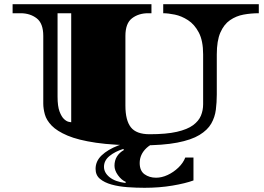

<svg xmlns="http://www.w3.org/2000/svg" viewBox="-20 -670 1257 914"><path d="M652 22Q522 22 437 9.5Q352 -3 301.5 -24.5Q251 -46 226 -72Q201 -98 193.5 -125.5Q186 -153 186 -177V-499Q186 -559 154.5 -583Q123 -607 78 -607H40V-650H701V-607H685Q640 -607 608.5 -583Q577 -559 577 -499V-167Q577 -97 603 -64Q629 -31 692 -31Q772 -31 822 -42.5Q872 -54 899 -74Q926 -94 936.5 -119.5Q947 -145 947 -174V-411Q947 -476 926.5 -515Q906 -554 875 -574Q844 -594 812 -600.5Q780 -607 757 -607V-650H1212V-607Q1175 -607 1139.5 -600.5Q1104 -594 1075 -574Q1046 -554 1029 -515Q1012 -476 1012 -411V-220Q1012 -183 1007.5 -147.5Q1003 -112 985.5 -81.5Q968 -51 929.5 -27.5Q891 -4 823.5 9Q756 22 652 22ZM319 -88V-607H254V-210Q254 -164 263.5 -139Q273 -114 285 -103Q297 -92 307.5 -90Q318 -88 319 -88ZM668 224Q628 224 586.5 221Q545 218 511 208.5Q477 199 456 181.5Q435 164 435 134Q435 97 464 69.5Q493 42 542 23Q591 4 651.5 -7Q712 -18 776 -22V-6Q710 4 677.5 34.5Q645 65 645 106Q645 143 668 159.5Q691 176 723 176Q750 176 778 163Q806 150 829 128Q852 106 862 80H901V189Q863 203 801 213.5Q739 224 668 224ZM577 201 579 196Q558 187 541.5 164Q525 141 525 119Q525 70 570 44L567 39Q528 51 501.5 72.5Q475 94 475 124Q475 152 501.5 173.5Q528 195 577 201Z"/></svg>

Font: Diplomata SC
Style: Regular
Weight: 400
Designer: Eduardo Rodriguez Tunni
Foundry: Eduardo Rodriguez Tunni
Version: Version 1.002; ttfautohint (v1.8.4.7-5d5b);gftools[0.9.23]